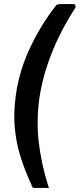

<svg xmlns="http://www.w3.org/2000/svg" viewBox="-20 -762 393 947"><path d="M149 165Q137 165 135 149Q103 80 81.5 12Q60 -56 53 -130.5Q46 -205 58 -292Q75 -414 129 -528Q183 -642 258 -737Q267 -742 280 -742H342Q349 -742 351.5 -736Q354 -730 352 -724Q310 -660 274 -587.5Q238 -515 212 -436.5Q186 -358 174 -277Q159 -167 171 -61.5Q183 44 219 159Q226 165 215 165H149Z"/></svg>

Font: Libre Franklin SemiBold
Style: Italic
Weight: 600
Italic angle: -8°
Designer: Pablo Impallari, Rodrigo Fuenzalida, Nhung Nguyen
Foundry: Impallari Type
Version: Version 3.000